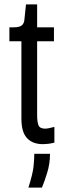

<svg xmlns="http://www.w3.org/2000/svg" viewBox="-20 -653 301 879"><path d="M177 7Q153 7 134.5 0Q116 -7 103 -21.5Q90 -36 84 -58Q78 -80 78 -111V-464H23V-528H44Q69 -528 80 -537Q91 -546 92 -566L99 -633H150V-528H227V-464H150V-126Q150 -96 156 -80Q162 -64 187 -64Q193 -64 203.5 -66Q214 -68 229 -72V0Q213 4 200 5.5Q187 7 177 7ZM110 206Q130 143 133.5 109.5Q137 76 137 51H209Q209 96 196 138Q183 180 172 206Z"/></svg>

Font: Bricolage Grotesque Condensed Light
Style: Regular
Weight: 300
Width: 3
Designer: Mathieu Triay
Foundry: Atelier Triay
Version: Version 1.000;gftools[0.9.30]